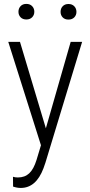

<svg xmlns="http://www.w3.org/2000/svg" viewBox="-20 -741 458 975"><path d="M212.9 -89.4 338.9 -528.3H397L210.9 84.5L200.7 113.8Q163.1 213.4 85.4 213.4Q66.9 213.4 46.4 206.5L45.9 156.7Q57.1 160.2 70.8 160.2Q106 160.2 128.4 139.2Q150.9 118.2 165.5 71.3L188 -3.4L22 -528.3H81.5ZM73.7 -681.2Q73.7 -698.2 84.5 -709.7Q95.2 -721.2 113.8 -721.2Q132.3 -721.2 143.3 -709.7Q154.3 -698.2 154.3 -681.2Q154.3 -664.6 143.3 -653.3Q132.3 -642.1 113.8 -642.1Q95.2 -642.1 84.5 -653.3Q73.7 -664.6 73.7 -681.2ZM287.6 -680.7Q287.6 -697.8 298.3 -709.2Q309.1 -720.7 327.6 -720.7Q346.2 -720.7 357.2 -709.2Q368.2 -697.8 368.2 -680.7Q368.2 -664.1 357.2 -652.8Q346.2 -641.6 327.6 -641.6Q309.1 -641.6 298.3 -652.8Q287.6 -664.1 287.6 -680.7Z"/></svg>

Font: Roboto Condensed Light
Style: Regular
Weight: 300
Designer: Google
Version: Version 2.134; 2016